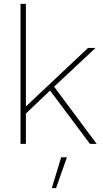

<svg xmlns="http://www.w3.org/2000/svg" viewBox="-20 -750 538 1001"><path d="M262 -298 484 0H449L241 -278L115 -158V0H87V-730H115V-195L439 -500H478ZM250 231 299 70H329L272 231Z"/></svg>

Font: Elaine Sans ExtraLight
Style: Regular
Weight: 275
Designer: Wei Huang
Foundry: Wei Huang
Version: Version 2.001;December 24, 2019;FontCreator 12.0.0.2547 64-b